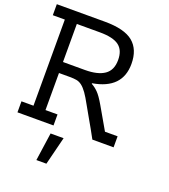

<svg xmlns="http://www.w3.org/2000/svg" viewBox="-163 -808 1017 1155"><g transform="rotate(20 346.0 -230.5)"><path d="M153.8 -307.7V-70.5H230.8V0H0V-70.5H76.9V-621.8H0V-692.3H307.7Q433.3 -692.3 489.1 -646.2Q544.9 -600 544.9 -507.7Q544.9 -348.7 361.5 -317.9V-314.1Q383.3 -302.6 403.8 -282.1Q424.4 -261.5 452.6 -212.8L534.6 -70.5H615.4V0H479.5Q462.8 -30.8 448.1 -57.1Q433.3 -83.3 419.2 -107.7L375.6 -184.6Q352.6 -226.9 335.3 -251.3Q317.9 -275.6 301.3 -288.5Q284.6 -301.3 266.7 -304.5Q248.7 -307.7 224.4 -307.7ZM294.9 -378.2Q375.6 -378.2 418.6 -407.7Q461.5 -437.2 461.5 -502.6Q461.5 -565.4 423.7 -593.6Q385.9 -621.8 301.3 -621.8H153.8V-378.2ZM230.8 51.3H314.1L269.2 230.8H205.1Z"/></g></svg>

Font: Slabo 13px
Style: Regular
Weight: 400
Designer: John Hudson
Foundry: Tiro Typeworks Ltd.
Version: Version 1.02 Build 005a